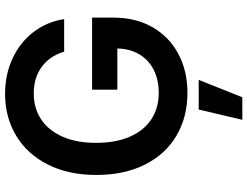

<svg xmlns="http://www.w3.org/2000/svg" viewBox="-130 -627 985 765"><g transform="rotate(-90 362.5 -244.5)"><path d="M372.1 -602.5Q314.5 -602.5 270 -573.5Q225.6 -544.4 200.7 -488.3Q175.8 -432.1 175.8 -354.5Q175.8 -275.4 200.7 -219Q225.6 -162.6 270.5 -133.5Q315.4 -104.5 375 -104.5Q427.7 -104.5 467.3 -124.8Q506.8 -145 528.8 -182.4Q550.8 -219.7 551.8 -269.5H387.7V-370.1H674.8V-285.2Q674.8 -195.8 636.5 -129.2Q598.1 -62.5 530.3 -26.4Q462.4 9.8 375 9.8Q277.8 9.8 203.6 -34.4Q129.4 -78.6 88.6 -160.6Q47.9 -242.7 47.9 -353.5Q47.9 -464.4 89.6 -546.6Q131.3 -628.9 204.8 -672.9Q278.3 -716.8 371.1 -716.8Q448.2 -716.8 512.2 -687Q576.2 -657.2 617.2 -603.8Q658.2 -550.3 668.9 -481.4H539.1Q522 -538.6 478.8 -570.6Q435.5 -602.5 372.1 -602.5ZM308.6 54.7H426.8L357.4 228.5H267.6Z"/></g></svg>

Font: Pretendard JP SemiBold
Style: Regular
Weight: 600
Designer: Base glyphs from Inter by Rasmus Andersson; Hangeul glyphs from Noto Sans CJK(Source Han Sans) by Jang Soo-young and Kan
Foundry: Kil Hyung-jin
Version: Version 1.309